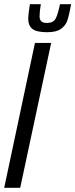

<svg xmlns="http://www.w3.org/2000/svg" viewBox="-22 -892 358 912"><path d="M-2 0 144 -688H221L74 0ZM112 -804Q112 -820 120 -872H172Q166 -838 166 -814Q166 -799 174 -791Q182 -783 201 -783Q231 -783 242 -803Q253 -823 263 -872H316Q306 -819 298 -795Q290 -771 268 -755Q246 -739 202 -739Q151 -739 131.5 -755Q112 -771 112 -804Z"/></svg>

Font: Saira Ultra Condensed Medium
Style: Italic
Weight: 500
Width: 1
Italic angle: -12°
Designer: Hector Gatti with collaboration of the Omnibus-Type team
Foundry: Omnibus-Type
Version: Version 1.001; ttfautohint (v1.8)